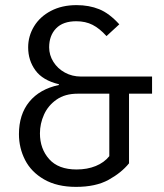

<svg xmlns="http://www.w3.org/2000/svg" viewBox="-20 -719 640 750"><path d="M446 -624 396 -578Q369 -608 341.5 -622Q314 -636 278 -636Q226 -636 199 -608Q172 -580 172 -534Q172 -504 188.5 -477.5Q205 -451 233.5 -435.5Q262 -420 296 -420H574V-353H484V-81Q454 -44 404 -16.5Q354 11 277 11Q203 11 152.5 -18Q102 -47 78 -94Q54 -141 54 -195Q54 -272 94.5 -321.5Q135 -371 210 -387V-390Q147 -405 118.5 -444Q90 -483 90 -534Q90 -578 113 -616Q136 -654 179 -676.5Q222 -699 279 -699Q328 -699 367.5 -683Q407 -667 446 -624ZM283 -353Q234 -353 201 -330Q168 -307 152 -271.5Q136 -236 136 -198Q136 -138 172 -97.5Q208 -57 279 -57Q321 -57 354 -70.5Q387 -84 407 -109V-353Z"/></svg>

Font: FiraDG Mono
Style: Regular
Weight: 400
Designer: Carrois Corporate & Edenspiekermann AG
Foundry: Carrois Corporate GbR & Edenspiekermann AG
Version: Version 3.206